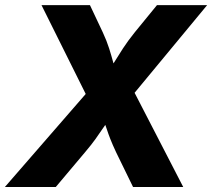

<svg xmlns="http://www.w3.org/2000/svg" viewBox="-41 -748 849 768"><path d="M-21.5 0 356.9 -435.5 335.4 -304.7 125 -727.5H318.8L370.1 -618.7Q386.2 -584 395.5 -554.4Q404.8 -524.9 411.9 -498.3Q418.9 -471.7 428.7 -445.3H379.4Q398.9 -471.2 415.3 -498Q431.6 -524.9 450.9 -554.4Q470.2 -584 498 -618.7L586.9 -727.5H787.6L445.8 -314.5L465.8 -438L691.9 0H491.2L423.3 -139.2Q408.7 -170.4 400.4 -191.7Q392.1 -212.9 386.2 -231.2Q380.4 -249.5 371.1 -271H396Q380.4 -249.5 368.2 -231.2Q356 -212.9 340.6 -191.4Q325.2 -169.9 299.3 -139.2L182.1 0Z"/></svg>

Font: Inter ExtraBold
Style: Italic
Weight: 800
Italic angle: -9.3988°
Designer: Rasmus Andersson
Foundry: rsms
Version: Version 4.001;git-66647c0bb